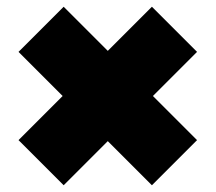

<svg xmlns="http://www.w3.org/2000/svg" viewBox="-20 -605 640 570"><path d="M35 -189 166 -320 35 -451 169 -585 300 -454 431 -585 565 -451 434 -320 565 -189 431 -55 300 -186 169 -55Z"/></svg>

Font: Tektur SemiCondensed Black
Style: Regular
Weight: 900
Width: 4
Designer: Adam Jagosz
Foundry: Adam Jagosz
Version: Version 1.005;gftools[0.9.30]